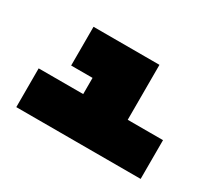

<svg xmlns="http://www.w3.org/2000/svg" viewBox="-76 -920 632 575"><g transform="rotate(30 240.0 -632.0)"><path d="M179 -470V-660L281 -794H333V-604L231 -470ZM25 -470V-604H179V-470ZM231 -470 333 -604H455V-470ZM105 -660V-794H281L179 -660Z"/></g></svg>

Font: Foldit Black
Style: Regular
Weight: 900
Version: Version 1.003